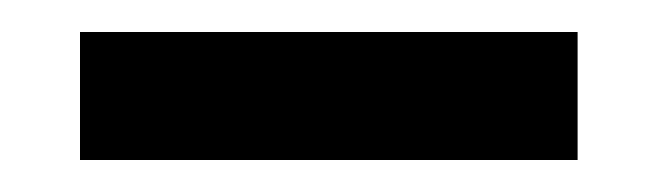

<svg xmlns="http://www.w3.org/2000/svg" viewBox="-20 -436 411 120"><path d="M30 -336V-416H341V-336Z"/></svg>

Font: Big Shoulders Text Medium
Style: Regular
Weight: 500
Designer: Patric King
Foundry: XO Type Co
Version: Version 1.000; ttfautohint (v1.8.2)